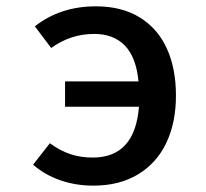

<svg xmlns="http://www.w3.org/2000/svg" viewBox="-20 -576 655 610"><path d="M539 -272.3Q539 -186.7 508.5 -122.3Q477.9 -57.9 418.7 -22.1Q359.5 13.8 276.4 13.8Q221 13.8 172.1 -3.1Q123.1 -20 85.1 -52.8L138.5 -121Q170.3 -97.4 203.1 -86.4Q235.9 -75.4 274.4 -75.4Q408.7 -75.4 421.5 -236.9H186.7V-317.4H420Q412.8 -393.8 376.9 -431Q341 -468.2 279.5 -468.2Q241.5 -468.2 207.9 -457.2Q174.4 -446.2 142.6 -423.6L90.8 -492.3Q171.3 -555.9 284.6 -555.9Q366.7 -555.9 423.8 -520.8Q481 -485.6 510 -422.1Q539 -358.5 539 -272.3Z"/></svg>

Font: Fira Code Fixed Medium
Style: Regular
Weight: 500
Monospace: yes
Designer: Carrois Corporate, Edenspiekermann AG, Nikita Prokopov
Foundry: Carrois Corporate, Edenspiekermann AG, Nikita Prokopov
Version: Version 5.002